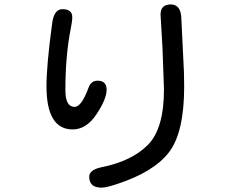

<svg xmlns="http://www.w3.org/2000/svg" viewBox="-20 -778 1040 873"><path d="M423.8 -411.1Q464.8 -411.1 464.8 -370.1Q464.8 -328.1 418.9 -258.8Q373 -189.5 310.5 -189.5Q191.4 -189.5 191.4 -385.7Q191.4 -481.4 216.8 -668.9Q224.6 -736.3 263.7 -736.3Q308.6 -736.3 308.6 -700.2Q308.6 -681.6 301.8 -648.4Q277.3 -526.4 277.3 -367.2Q277.3 -292 319.3 -292Q350.6 -292 382.8 -379.9Q394.5 -411.1 423.8 -411.1ZM756.8 -757.8Q803.7 -757.8 804.7 -690.4L816.4 -449.2L817.4 -384.8Q817.4 -175.8 748.5 -85.9Q679.7 3.9 512.7 58.6Q463.9 75.2 441.4 75.2Q385.7 75.2 385.7 25.4Q385.7 -5.9 441.4 -17.6Q578.1 -44.9 651.9 -118.7Q725.6 -192.4 725.6 -372.1L718.8 -560.5L710 -711.9Q710 -757.8 756.8 -757.8Z"/></svg>

Font: YuPearl-Regular
Style: Regular
Weight: 400
Designer: Max Yao
Foundry: Max-Everyday
Version: Version 1.011; ttfautohint (v1.8.3)